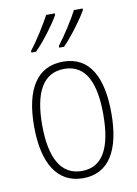

<svg xmlns="http://www.w3.org/2000/svg" viewBox="-87 -823 636 891"><g transform="rotate(-10 231.0 -378.0)"><path d="M366 -759V-766H325C306 -729 260 -656 227 -614V-606H250C289 -645 346 -722 366 -759ZM235 -759V-766H194C174 -728 131 -658 96 -614V-606H118C159 -646 215 -722 235 -759ZM413 -265C413 -433 359 -539 233 -539C111 -539 49 -442 49 -266C49 -90 112 10 232 10C353 10 413 -89 413 -265ZM87 -266C87 -419 133 -505 233 -505C336 -505 375 -411 375 -266C375 -108 330 -24 232 -24C133 -24 87 -112 87 -266Z"/></g></svg>

Font: Noto Sans Condensed ExtraLight
Style: Regular
Weight: 200
Width: 3
Designer: Monotype Design Team
Foundry: Monotype Imaging Inc.
Version: Version 2.013